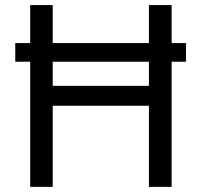

<svg xmlns="http://www.w3.org/2000/svg" viewBox="-20 -727 783 747"><path d="M703.7 -486.9H39.4V-559.4H703.7ZM97.4 -707.2H185.1V-393H559.4V-707.2H647.8V0H559.4V-315.6H185.1V0H97.4Z"/></svg>

Font: Pretendard Variable
Style: Regular
Weight: 400
Designer: Base glyphs from Inter by Rasmus Andersson; Hangul glyphs from Noto Sans CJK(Source Han Sans) by Jang Soo-young and Kang
Foundry: Kil Hyung-jin
Version: Version 1.100;FEAKit 1.0